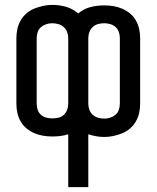

<svg xmlns="http://www.w3.org/2000/svg" viewBox="-20 -550 640 785"><path d="M259 215V-1Q243 4 227 6Q211 8 194 8Q175 8 156.5 5Q138 2 120.5 -5.5Q103 -13 88.5 -25Q74 -37 64.5 -53.5Q55 -70 51 -88.5Q47 -107 47 -126V-394Q47 -413 51 -431.5Q55 -450 64.5 -466.5Q74 -483 88.5 -495.5Q103 -508 120.5 -515Q138 -522 156.5 -526Q175 -530 194 -530Q223 -530 250.5 -522Q278 -514 300 -495Q322 -514 349.5 -521Q377 -528 406 -528Q425 -528 443.5 -525Q462 -522 479.5 -514.5Q497 -507 511.5 -495Q526 -483 535.5 -466.5Q545 -450 549 -431.5Q553 -413 553 -394V-126Q553 -107 549 -88.5Q545 -70 535.5 -53.5Q526 -37 511.5 -24.5Q497 -12 479.5 -5Q462 2 443.5 6Q425 10 406 10Q389 10 373 7Q357 4 341 -1V215ZM194 -66Q207 -66 219.5 -69Q232 -72 241 -80.5Q250 -89 254.5 -101Q259 -113 259 -126V-394Q259 -407 254.5 -419Q250 -431 240.5 -439.5Q231 -448 218.5 -451.5Q206 -455 193 -455Q181 -455 169 -451Q157 -447 147.5 -439Q138 -431 134 -418.5Q130 -406 130 -394V-126Q130 -113 134 -101Q138 -89 147.5 -80.5Q157 -72 169.5 -69Q182 -66 194 -66ZM407 -65Q419 -65 431 -69Q443 -73 452.5 -81Q462 -89 466 -101.5Q470 -114 470 -126V-394Q470 -407 466 -419Q462 -431 452.5 -439.5Q443 -448 430.5 -451.5Q418 -455 406 -455Q393 -455 380.5 -451.5Q368 -448 359 -439.5Q350 -431 345.5 -419Q341 -407 341 -394V-126Q341 -113 345.5 -101Q350 -89 359.5 -80.5Q369 -72 381.5 -68.5Q394 -65 407 -65Z"/></svg>

Font: Zed Mono Extended
Style: Regular
Weight: 400
Width: 7
Monospace: yes
Designer: Belleve Invis
Foundry: Belleve Invis
Version: Version 1.0.0; ttfautohint (v1.8.4)